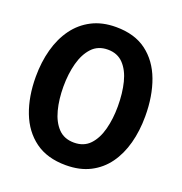

<svg xmlns="http://www.w3.org/2000/svg" viewBox="-141 -908 992 1047"><g transform="rotate(20 354.5 -384.0)"><path d="M354 17Q246 17 175.5 -34.5Q105 -86 70.5 -176Q36 -266 36 -381Q36 -466 56 -539.5Q76 -613 116 -668Q156 -723 216 -754Q276 -785 356 -785Q464 -785 533.5 -733Q603 -681 637 -590Q671 -499 671 -382Q671 -297 651.5 -224.5Q632 -152 593 -98Q554 -44 494.5 -13.5Q435 17 354 17ZM354 -114Q411 -114 445.5 -150.5Q480 -187 496 -248Q512 -309 512 -381Q512 -458 496.5 -519.5Q481 -581 446.5 -617.5Q412 -654 356 -654Q299 -654 264 -616.5Q229 -579 212.5 -517.5Q196 -456 196 -382Q196 -308 212 -247Q228 -186 262.5 -150Q297 -114 354 -114Z"/></g></svg>

Font: Yaldevi
Style: Bold
Weight: 700
Designer: Sol Matas, Rajitha Manaperi, Kosala Senevirathne
Foundry: Mooniak
Version: Version 1.100